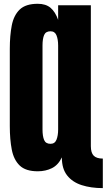

<svg xmlns="http://www.w3.org/2000/svg" viewBox="-20 -887 557 1003"><path d="M517.1 95.7Q455.1 95.7 406.7 80.1Q358.4 64.5 330.8 29.5Q303.2 -5.4 303.2 -63.5V-64.9Q284.2 -24.9 251.2 -8.5Q218.3 7.8 177.2 7.8Q114.3 7.8 83 -22.2Q51.8 -52.2 41.5 -105.5Q31.2 -158.7 31.2 -228V-631.8Q31.2 -701.2 41.5 -754.2Q51.8 -807.1 83 -837.2Q114.3 -867.2 177.2 -867.2Q219.2 -867.2 244.1 -846.2Q269 -825.2 283.7 -783.2V-859.4H454.6V-123.5Q454.6 -88.9 469.5 -73.7Q484.4 -58.6 517.1 -58.6ZM243.7 -135.7Q266.6 -135.7 275.1 -157.2Q283.7 -178.7 283.7 -210.4V-649.4Q283.7 -681.2 275.1 -702.4Q266.6 -723.6 243.7 -723.6Q218.8 -723.6 210.4 -703.9Q202.1 -684.1 202.1 -649.4V-210.4Q202.1 -175.8 210.4 -155.8Q218.8 -135.7 243.7 -135.7Z"/></svg>

Font: webenart
Style: Regular
Weight: 400
Designer: Vernon Adams
Foundry: Vernon Adams
Version: Version 2.116; ttfautohint (v1.8.3)